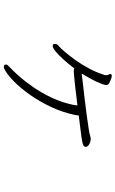

<svg xmlns="http://www.w3.org/2000/svg" viewBox="187 -776 625 1040"><g transform="rotate(90 500.0 -256.5)"><path d="M606 -367V-370Q681 -379 717.5 -384Q754 -389 765 -394Q776 -399 776 -407Q776 -419 761.5 -427Q747 -435 733 -435Q725 -435 717 -432Q711 -429 679 -424Q647 -419 602.5 -413Q558 -407 511.5 -401.5Q465 -396 428.5 -392Q392 -388 379 -386Q408 -433 424.5 -469.5Q441 -506 441 -519Q441 -532 425 -538Q401 -549 392 -549Q385 -549 382 -545Q381 -544 381 -542Q381 -538 384.5 -532Q388 -526 388 -518Q388 -513 387 -511Q374 -468 351.5 -426Q329 -384 304 -349.5Q279 -315 259 -292Q239 -269 230 -262Q223 -257 220.5 -251.5Q218 -246 218 -241Q218 -229 230 -229Q240 -229 259 -244.5Q278 -260 302.5 -287Q327 -314 351 -346Q359 -343 366 -343Q370 -343 374 -343.5Q378 -344 383 -344Q405 -346 452 -351Q499 -356 551 -363V-358Q551 -350 550 -347Q537 -282 510.5 -225.5Q484 -169 452.5 -123.5Q421 -78 392 -45.5Q363 -13 343 5Q338 10 334 14.5Q330 19 330 24Q330 29 332 31Q335 36 342 36Q353 36 378.5 18Q404 0 436 -34Q468 -68 500.5 -115.5Q533 -163 560.5 -221.5Q588 -280 603 -348Q606 -362 606 -367Z"/></g></svg>

Font: Klee One
Style: Regular
Weight: 400
Designer: Fontworks Inc.
Foundry: Fontworks Inc.
Version: Version 1.100